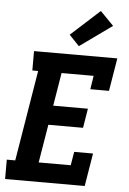

<svg xmlns="http://www.w3.org/2000/svg" viewBox="-64 -1040 728 1086"><g transform="rotate(5 300.0 -497.0)"><path d="M7 0V-110H55L140 -625H107V-735H580L549 -548H443L455 -625H273L242 -437H439L421 -327H224L188 -110H370L383 -187H490L459 0ZM357 -785 300 -845 464 -994 540 -916Z"/></g></svg>

Font: Iosevka Curly Slab XBdEx
Style: Italic
Weight: 800
Width: 7
Italic angle: -9°
Monospace: yes
Designer: Belleve Invis
Foundry: Belleve Invis
Version: Version 11.1.0; ttfautohint (v1.8.3)